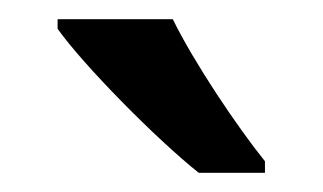

<svg xmlns="http://www.w3.org/2000/svg" viewBox="-20 -786 336 200"><path d="M160 -766H40V-756C67 -718 143 -641 187 -606H256V-618C227 -654 182 -721 160 -766Z"/></svg>

Font: Noto Sans Lao SemiCondensed Medium
Style: Regular
Weight: 500
Width: 4
Designer: Monotype Design Team
Foundry: Monotype Imaging Inc.
Version: Version 2.003